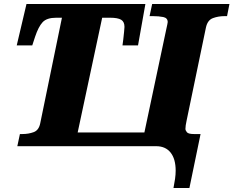

<svg xmlns="http://www.w3.org/2000/svg" viewBox="-20 -734 1172 964"><path d="M851 210Q856 185 859 163.5Q862 142 862 123Q862 64 836.5 32Q811 0 764 0H67L80 -61H93Q123 -61 149 -70.5Q175 -80 182 -115L291 -645H262Q215 -645 194 -622.5Q173 -600 156 -549L142 -506H64L113 -714H710L673 -506H595Q597 -517 599 -536.5Q601 -556 603 -574Q605 -592 605 -599Q605 -625 588 -635Q571 -645 533 -645H493L370 -69H705L815 -588Q818 -602 820 -611Q822 -620 822 -623Q822 -644 799.5 -648.5Q777 -653 748 -653H731L744 -714H1132L1120 -653H1107Q1076 -653 1049 -643Q1022 -633 1014 -596L917 -129Q914 -114 912.5 -105Q911 -96 911 -87Q911 -79 918.5 -70Q926 -61 954 -61H987L931 210Z"/></svg>

Font: Noto Serif Black
Style: Italic
Weight: 900
Italic angle: -12°
Designer: Monotype Design Team
Foundry: Monotype Imaging Inc.
Version: Version 2.013